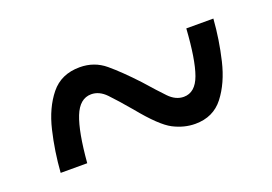

<svg xmlns="http://www.w3.org/2000/svg" viewBox="-43 -537 510 360"><g transform="rotate(-20 212.5 -357.0)"><path d="M30 -270Q33 -312 42.5 -352Q52 -392 73 -418Q94 -444 131 -444Q160 -444 181.5 -426Q203 -408 231 -378Q253 -353 266.5 -339Q280 -325 296 -325Q319 -325 329.5 -354Q340 -383 344 -444H398Q395 -403 385.5 -363Q376 -323 355.5 -296.5Q335 -270 299 -270Q277 -270 255.5 -281Q234 -292 199 -335Q177 -361 163.5 -375Q150 -389 134 -389Q111 -389 99.5 -360Q88 -331 83 -270Z"/></g></svg>

Font: Noto Serif Thai ExtraCondensed
Style: Regular
Weight: 400
Width: 2
Designer: Monotype Design Team
Foundry: Monotype Imaging Inc.
Version: Version 2.002; ttfautohint (v1.8.4.7-5d5b)